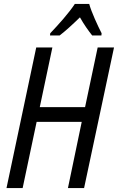

<svg xmlns="http://www.w3.org/2000/svg" viewBox="-20 -955 599 975"><path d="M235 -786 234 -775H283C313 -798 348 -830 386 -867C406 -831 429 -799 448 -775H495L496 -786C477 -823 444 -894 433 -935H360C330 -889 277 -830 235 -786ZM13 0H95L166 -336H395L325 0H407L559 -714H476L412 -411H182L246 -714H164Z"/></svg>

Font: Noto Sans Condensed
Style: Italic
Weight: 400
Width: 3
Italic angle: -12°
Designer: Monotype Design Team
Foundry: Monotype Imaging Inc.
Version: Version 2.013